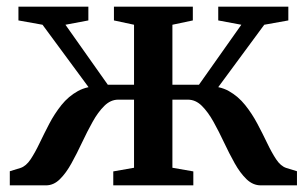

<svg xmlns="http://www.w3.org/2000/svg" viewBox="-20 -558 924 578"><path d="M9.5 0V-42.5L42 -52.5Q58.5 -58 72 -78.2Q85.5 -98.5 99 -126.8Q112.5 -155 128.2 -185.2Q144 -215.5 165 -241.8Q186 -268 214.5 -283.8Q243 -299.5 281.5 -298.5L276.5 -255L108 -483.5L35.5 -496.5V-538H246V-496.5L177 -483.5L304.5 -303H383.5V-483.5L323 -496.5V-538H560.5V-496.5L499 -483.5V-303H579L706.5 -483.5L637 -496.5V-538H848V-496.5L775.5 -483.5L607 -255L602.5 -298.5Q641 -299.5 669 -283.8Q697 -268 718 -241.8Q739 -215.5 755 -185.2Q771 -155 784.5 -126.8Q798 -98.5 811.5 -78.2Q825 -58 841.5 -52.5L874 -42.5V0H765Q741.5 0 722.2 -18.5Q703 -37 686.5 -66.5Q670 -96 654.5 -129Q639 -162 622.8 -191.2Q606.5 -220.5 587.8 -239.2Q569 -258 545.5 -258H499V-53L562 -42V0H321V-42L383.5 -53V-258H336Q313 -258 294 -239.2Q275 -220.5 258.8 -191.2Q242.5 -162 227 -129Q211.5 -96 195.2 -66.5Q179 -37 160.2 -18.5Q141.5 0 118.5 0Z"/></svg>

Font: Merriweather 60pt SemiBold
Style: Regular
Weight: 600
Version: Version 2.100